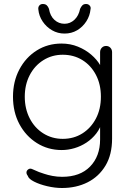

<svg xmlns="http://www.w3.org/2000/svg" viewBox="-20 -741 660 961"><path d="M288 -523Q332 -523 370 -507.5Q408 -492 436.5 -467.5Q465 -443 481 -415.5Q497 -388 497 -363L481 -387V-480Q481 -493 489.5 -502Q498 -511 511 -511Q524 -511 532.5 -502Q541 -493 541 -480V-47Q541 33 508 88Q475 143 418.5 171.5Q362 200 290 200Q255 200 216.5 191Q178 182 150.5 168Q123 154 119 139Q112 130 112.5 121.5Q113 113 121 107Q130 100 141.5 105.5Q153 111 175 120Q184 123 201.5 129Q219 135 242.5 139.5Q266 144 291 144Q381 144 431 92.5Q481 41 481 -43V-139L492 -136Q483 -100 462 -73Q441 -46 413 -27.5Q385 -9 353 0.5Q321 10 289 10Q220 10 164.5 -25Q109 -60 77 -120Q45 -180 45 -257Q45 -333 77 -393.5Q109 -454 164 -488.5Q219 -523 288 -523ZM294 -467Q240 -467 196.5 -439.5Q153 -412 128.5 -364.5Q104 -317 104 -257Q104 -197 128.5 -149Q153 -101 196.5 -73.5Q240 -46 294 -46Q349 -46 392 -73Q435 -100 460 -147.5Q485 -195 485 -257Q485 -319 460 -366.5Q435 -414 392 -440.5Q349 -467 294 -467ZM303 -573Q269 -573 240.5 -589.5Q212 -606 193.5 -633.5Q175 -661 172 -693Q170 -705 176.5 -713Q183 -721 194 -721Q207 -721 214 -714.5Q221 -708 225 -697Q231 -661 252.5 -641.5Q274 -622 303 -622Q331 -622 352.5 -642Q374 -662 381 -697Q386 -708 392.5 -714.5Q399 -721 411 -721Q422 -721 429 -713Q436 -705 433 -694Q430 -662 412 -634Q394 -606 366 -589.5Q338 -573 303 -573Z"/></svg>

Font: Quicksand Light
Style: Regular
Weight: 400
Version: Version 3.004